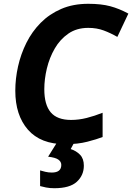

<svg xmlns="http://www.w3.org/2000/svg" viewBox="-20 -745 692 1005"><path d="M321.8 9.8Q192.4 9.8 126.2 -66.2Q60.1 -142.1 60.1 -270Q60.1 -333 74.5 -397.5Q88.9 -461.9 118.2 -520.8Q147.5 -579.6 192.9 -625.5Q238.3 -671.4 300.3 -698.2Q362.3 -725.1 441.9 -725.1Q509.8 -725.1 557.1 -712.4Q604.5 -699.7 651.9 -673.8L594.2 -551.8Q559.6 -571.8 523.2 -585.4Q486.8 -599.1 441.9 -599.1Q381.3 -599.1 337.9 -569.1Q294.4 -539.1 266.6 -491Q238.8 -442.9 225.3 -386.7Q211.9 -330.6 211.9 -277.8Q211.9 -196.8 245.6 -157Q279.3 -117.2 352.1 -117.2Q392.6 -117.2 434.1 -127.7Q475.6 -138.2 517.1 -154.8V-27.8Q487.3 -16.1 437.3 -3.2Q387.2 9.8 321.8 9.8ZM264.2 240.2Q240.7 240.2 220.9 236.3Q201.2 232.4 189.9 229V147Q200.7 150.4 217.3 154.3Q233.9 158.2 251 158.2Q300.8 158.2 300.8 118.2Q300.8 101.6 285.6 90.6Q270.5 79.6 231.9 75.2L278.8 0H369.1L350.1 35.2Q378.9 44.4 398.9 64.9Q418.9 85.4 418.9 122.1Q418.9 172.4 382.3 206.3Q345.7 240.2 264.2 240.2Z"/></svg>

Font: Open Sans
Style: Bold Italic
Weight: 700
Italic angle: -12°
Designer: Monotype Design Team
Foundry: Monotype Imaging Inc.
Version: Version 3.003; ttfautohint (v1.8.4)